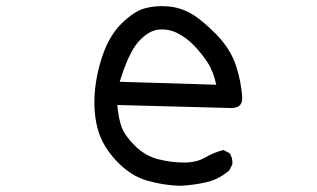

<svg xmlns="http://www.w3.org/2000/svg" viewBox="-20 -595 1040 629"><path d="M569.3 13.7Q512.7 11.7 460 -3.9Q407.2 -19.5 362.3 -66.9Q317.4 -114.3 301.8 -167Q286.1 -219.7 290 -284.2Q293.9 -348.6 316.4 -414.1Q338.9 -479.5 378.9 -518.6Q418.9 -557.6 453.1 -567.4Q487.3 -577.1 528.3 -574.2Q569.3 -571.3 605.5 -550.8Q641.6 -530.3 688.5 -482.4Q735.4 -434.6 753.4 -378.9Q771.5 -323.2 773.4 -272.5Q773.4 -239.3 733.4 -241.2L364.3 -251Q368.2 -206.1 378.9 -177.7Q389.6 -149.4 422.9 -116.7Q456.1 -84 499 -73.2Q542 -62.5 583 -62.5Q624 -62.5 652.3 -79.1Q680.7 -95.7 711.9 -103.5L731.4 -93.8Q743.2 -78.1 741.2 -56.6L731.4 -37.1Q698.2 -7.8 656.2 2Q614.3 11.7 569.3 13.7ZM688.5 -317.4Q678.7 -362.3 659.2 -391.6Q639.6 -420.9 615.2 -446.3Q590.8 -471.7 561.5 -486.3Q532.2 -501 500 -498Q467.8 -495.1 435.1 -460Q402.3 -424.8 372.1 -327.1Z"/></svg>

Font: NaikaiFont
Style: Regular
Weight: 400
Version: Version 1.67